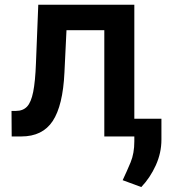

<svg xmlns="http://www.w3.org/2000/svg" viewBox="-20 -565 724 795"><path d="M28.4 0 27.7 -105.8H46.5Q74.9 -105.8 91.8 -123.4Q108.7 -141 117.4 -184.3Q126.1 -227.6 128.9 -304L138.5 -545.5H536.2V0H411.9V-440H255.3L246.8 -264.2Q240.4 -127.8 198.3 -63.9Q156.2 0 68.2 0ZM648.4 -73.5V13.5Q648.4 68.2 625 119.7Q601.6 171.2 565 209.5L487.9 181.1Q505.3 144.2 520.8 107.1Q536.2 70 536.2 20.2V-73.5Z"/></svg>

Font: Inter UI Semi Bold
Style: Regular
Weight: 600
Designer: Rasmus Andersson
Foundry: rsms
Version: 3.2;8d6f07862